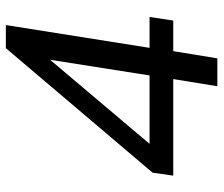

<svg xmlns="http://www.w3.org/2000/svg" viewBox="-72 -672 745 640"><g transform="rotate(-90 300.0 -352.5)"><path d="M332 0 356 -147H34L44 -216L459 -705H536L460 -226H563L551 -147H449L425 0ZM368 -226 426 -594H451L119 -201L121 -226Z"/></g></svg>

Font: Nunito Sans 12pt ExtraLight 12pt Medium
Style: Italic
Weight: 500
Italic angle: -9°
Version: Version 3.101;gftools[0.9.27]